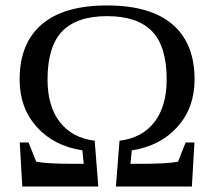

<svg xmlns="http://www.w3.org/2000/svg" viewBox="-20 -682 783 702"><path d="M371.6 -623Q261.2 -623 207.5 -567.6Q153.8 -512.2 153.8 -391.1Q153.8 -293.9 198.7 -235.8Q243.7 -177.7 326.2 -167.5L339.4 0H61.5L52.2 -161.1H84.5L112.3 -90.8Q151.4 -83 251 -83H286.1L281.2 -132.3Q176.3 -148.4 114 -218.3Q51.8 -288.1 51.8 -391.1Q51.8 -523.9 132.8 -593Q213.9 -662.1 371.6 -662.1Q529.3 -662.1 610.4 -593Q691.4 -523.9 691.4 -391.1Q691.4 -288.1 628.9 -218.3Q566.4 -148.4 461.9 -132.3L457 -83H492.2Q591.8 -83 630.9 -90.8L658.7 -161.1H690.9L681.6 0H403.8L417 -167.5Q500 -177.7 544.7 -235.8Q589.4 -293.9 589.4 -391.1Q589.4 -512.7 535.6 -567.9Q481.9 -623 371.6 -623Z"/></svg>

Font: Times New Roman
Style: Regular
Weight: 400
Designer: Steve Matteson
Foundry: Ascender Corporation
Version: Version 2.00.3